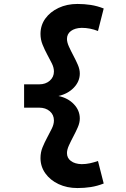

<svg xmlns="http://www.w3.org/2000/svg" viewBox="-20 -729 640 972"><path d="M372 223Q319 223 276.5 203Q234 183 209.5 148.5Q185 114 185 71Q185 42 195.5 16.5Q206 -9 219 -33Q232 -57 242.5 -78.5Q253 -100 253 -119Q253 -148 232 -166Q211 -184 178 -184H102V-302H178Q211 -302 232 -320.5Q253 -339 253 -367Q253 -387 242.5 -408Q232 -429 219 -453Q206 -477 195.5 -503Q185 -529 185 -557Q185 -601 209.5 -635Q234 -669 276.5 -689Q319 -709 372 -709Q407 -709 439.5 -704Q472 -699 505 -686L476 -572Q456 -580 435.5 -584Q415 -588 393 -588Q359 -587 339 -572Q319 -557 319 -532Q319 -515 329 -493Q339 -471 351.5 -447.5Q364 -424 374 -401Q384 -378 384 -357Q384 -317 354 -285.5Q324 -254 276 -243Q324 -233 354 -201.5Q384 -170 384 -129Q384 -108 374 -85Q364 -62 351.5 -38.5Q339 -15 329 7Q319 29 319 46Q319 71 339 86Q359 101 393 102Q415 102 435.5 97.5Q456 93 476 86L505 200Q472 213 439.5 218Q407 223 372 223Z"/></svg>

Font: Red Hat Mono
Style: Bold
Weight: 700
Monospace: yes
Designer: Pentagram, MCKL
Foundry: Pentagram, MCKL
Version: Version 1.023; ttfautohint (v1.8.3)